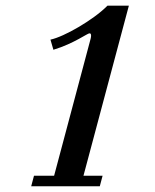

<svg xmlns="http://www.w3.org/2000/svg" viewBox="-20 -647 540 667"><path d="M326.7 0H88.4L98.1 -36.6H168L294.9 -512.7Q296.4 -518.6 296.4 -522.9Q296.4 -526.4 295.4 -528.8Q294.4 -531.2 291 -531.2Q288.1 -531.2 278.6 -525.6Q269 -520 253.4 -511.5Q237.8 -502.9 215.8 -492.9Q193.8 -482.9 165.5 -474.1L155.3 -509.3Q173.3 -513.2 199.2 -524.9Q225.1 -536.6 252.9 -553Q280.8 -569.3 307.4 -588.6Q334 -607.9 353.5 -627.4H427.7L270 -36.6H336.4Z"/></svg>

Font: Arian Grqi
Style: Regular
Weight: 400
Designer: Ruben Hakobyan (Tarumian)
Foundry: Ruben Hakobyan (Tarumian)
Version: Version 1.003